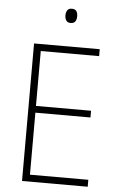

<svg xmlns="http://www.w3.org/2000/svg" viewBox="-60 -951 611 993"><g transform="rotate(5 245.0 -455.0)"><path d="M434 0H93V-714H434V-678H131V-393H417V-358H131V-36H434ZM272 -910Q290 -910 296.5 -899.5Q303 -889 303 -873Q303 -857 296 -846.5Q289 -836 272 -836Q256 -836 249 -846.5Q242 -857 242 -873Q242 -889 249 -899.5Q256 -910 272 -910Z"/></g></svg>

Font: Noto Sans Gurmukhi SemiCondensed ExtraLight
Style: Regular
Weight: 200
Width: 4
Designer: Jelle Bosma - Monotype Design Team
Foundry: Monotype Imaging Inc.
Version: Version 2.004; ttfautohint (v1.8.4.7-5d5b)